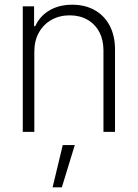

<svg xmlns="http://www.w3.org/2000/svg" viewBox="-20 -557 582 811"><path d="M125 0H76.2V-530.3H124V-446.3H128.9Q147.5 -488.3 188.2 -512.7Q229 -537.1 285.2 -537.1Q338.9 -537.1 379.6 -514.4Q420.4 -491.7 443.1 -449Q465.8 -406.2 465.8 -347.7V0H417V-344.7Q417 -388.7 399.2 -422.1Q381.3 -455.6 349.1 -473.9Q316.9 -492.2 274.4 -492.2Q231.4 -492.2 197.5 -473.1Q163.6 -454.1 144.3 -419.4Q125 -384.8 125 -339.8ZM245.1 55.7H295.9L241.2 234.4H202.1Z"/></svg>

Font: Pretendard JP ExtraLight
Style: Regular
Weight: 200
Designer: Base glyphs from Inter by Rasmus Andersson; Hangeul glyphs from Noto Sans CJK(Source Han Sans) by Jang Soo-young and Kan
Foundry: Kil Hyung-jin
Version: Version 1.309